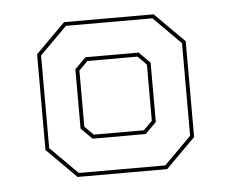

<svg xmlns="http://www.w3.org/2000/svg" viewBox="-36 -740 514 427"><g transform="rotate(-5 221.0 -527.0)"><path d="M121.1 -354.5 55.2 -420.4V-634.2L121.1 -700.1H321.1L387 -634.2V-420.4L321.1 -354.5ZM124.6 -363.1H317.6L378.4 -423.9V-630.7L317.6 -691.5H124.6L63.8 -630.7V-423.9ZM161.8 -436.4 137.1 -461.1V-593.5L161.8 -618.2H280.5L305.1 -593.5V-461.1L280.5 -436.4ZM165.3 -445.1H277L296.5 -464.6V-590L277 -609.5H165.3L145.8 -590V-464.6Z"/></g></svg>

Font: Tourney Thin
Style: Regular
Weight: 100
Designer: Tyler Finck
Foundry: Etcetera Type Co
Version: Version 1.015